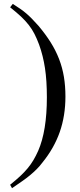

<svg xmlns="http://www.w3.org/2000/svg" viewBox="-20 -773 412 990"><path d="M32.2 179.7Q62.5 155.3 84.5 134.8Q106.4 114.3 123 94.2Q139.6 74.2 152.3 52.7Q165 31.2 176.8 4.9Q221.7 -97.7 221.7 -271.5Q221.7 -357.4 211.9 -421.9Q202.1 -486.3 181.6 -543Q169.9 -574.2 157.7 -598.1Q145.5 -622.1 128.4 -644Q111.3 -666 88.4 -687.5Q65.4 -709 32.2 -735.4L45.9 -752.9Q67.4 -739.3 84.5 -727.5Q101.6 -715.8 116.7 -702.6Q131.8 -689.5 146.5 -674.3Q161.1 -659.2 178.7 -639.6Q214.8 -596.7 241.2 -554.7Q267.6 -512.7 284.7 -468.3Q301.8 -423.8 309.6 -376.5Q317.4 -329.1 317.4 -275.4Q317.4 -175.8 288.1 -92.3Q258.8 -8.8 199.2 64.5Q184.6 84 169.4 99.1Q154.3 114.3 136.2 129.4Q118.2 144.5 95.2 160.6Q72.3 176.8 42 197.3Z"/></svg>

Font: Jomolhari
Style: Regular
Weight: 400
Designer: Christopher J. Fynn
Foundry: Christopher  J.  Fynn (Karma Drubgy¸ Tenzin).
Version: Version 1.000